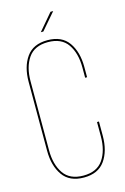

<svg xmlns="http://www.w3.org/2000/svg" viewBox="-127 -896 623 959"><g transform="rotate(-15 184.0 -416.5)"><path d="M236 -838H250L176 -752H163ZM328 -528V-475H318V-528Q318 -602 286 -648.5Q254 -695 184 -695Q114 -695 82 -648.5Q50 -602 50 -528V-172Q50 -98 82 -51.5Q114 -5 184 -5Q254 -5 286 -51.5Q318 -98 318 -172V-246H328V-172Q328 -94 293 -44.5Q258 5 184 5Q110 5 75 -44.5Q40 -94 40 -172V-528Q40 -606 75 -655.5Q110 -705 184 -705Q258 -705 293 -655.5Q328 -606 328 -528Z"/></g></svg>

Font: Bebas Neue Thin
Style: Regular
Weight: 200
Designer: Ryoichi Tsunekawa
Foundry: Ryoichi Tsunekawa
Version: Version 1.003;PS 001.003;hotconv 1.0.70;makeotf.lib2.5.58329